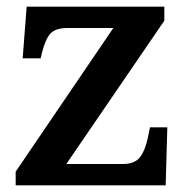

<svg xmlns="http://www.w3.org/2000/svg" viewBox="-20 -556 562 576"><path d="M27 0V-41L320 -472H183Q146 -472 131 -455Q116 -438 106 -398L102 -381H48L60 -536H473V-494L179 -64H348Q385 -64 400.5 -85Q416 -106 424 -145L430 -174H482L477 0Z"/></svg>

Font: Noto Serif Myanmar SemiBold
Style: Regular
Weight: 600
Designer: Ben Mitchell and the Monotype Design Team
Foundry: Monotype Imaging Inc.
Version: Version 2.106; ttfautohint (v1.8.4.7-5d5b)